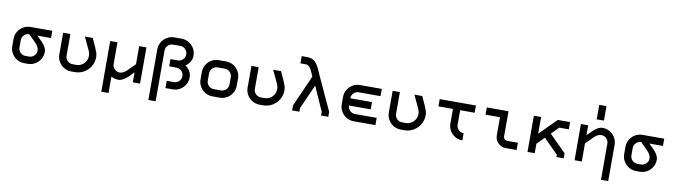

<svg xmlns="http://www.w3.org/2000/svg" viewBox="-41 -1606 9182 2611"><g transform="rotate(10 4550.0 -300.0)"><path d="M575 -400H387L450 -338Q525 -265 525 -200Q525 -145 498 -99.5Q471 -54 425.5 -27Q380 0 325 0H275Q221 0 175 -27Q129 -54 102 -100Q75 -146 75 -200V-300Q75 -355 102 -400.5Q129 -446 174.5 -473Q220 -500 275 -500H575ZM275 -100H325Q366 -100 395.5 -129.5Q425 -159 425 -200Q425 -250 375 -300L275 -400Q234 -400 204.5 -370.5Q175 -341 175 -300V-200Q175 -159 204.5 -129.5Q234 -100 275 -100Z M725 -200V-500H825V-200Q825 -159 854.5 -129.5Q884 -100 925 -100H975Q1016 -100 1050.5 -120Q1085 -140 1105 -174.5Q1125 -209 1125 -250Q1125 -277 1118 -298Q1111 -319 1101 -339Q1091 -359 1087 -368L1025 -500H1134L1188 -381Q1206 -341 1215.5 -311.5Q1225 -282 1225 -250Q1225 -182 1191.5 -124.5Q1158 -67 1100.5 -33.5Q1043 0 975 0H925Q870 0 824.5 -27Q779 -54 752 -99.5Q725 -145 725 -200Z M1575 0Q1522 0 1475 -26V200H1375V-500H1475V-200Q1475 -159 1504.5 -129.5Q1534 -100 1575 -100Q1625 -100 1675 -150L1775 -250V-500H1875V0H1775V-138L1713 -75Q1638 0 1575 0Z M2225 -700H2325Q2380 -700 2425.5 -673Q2471 -646 2498 -600.5Q2525 -555 2525 -500Q2525 -410 2440 -350Q2525 -290 2525 -200Q2525 -145 2498 -99.5Q2471 -54 2425.5 -27Q2380 0 2325 0H2225V-100H2325Q2366 -100 2395.5 -129.5Q2425 -159 2425 -200Q2425 -241 2395.5 -270.5Q2366 -300 2325 -300H2225V-400H2325Q2366 -400 2395.5 -429.5Q2425 -459 2425 -500Q2425 -541 2395.5 -570.5Q2366 -600 2325 -600H2225Q2184 -600 2154.5 -570.5Q2125 -541 2125 -500V200H2025V-500Q2025 -554 2052 -600Q2079 -646 2125 -673Q2171 -700 2225 -700Z M2975 0H2875Q2820 0 2774.5 -27Q2729 -54 2702 -99.5Q2675 -145 2675 -200V-300Q2675 -355 2702 -400.5Q2729 -446 2774.5 -473Q2820 -500 2875 -500H2975Q3029 -500 3075 -473Q3121 -446 3148 -400Q3175 -354 3175 -300V-200Q3175 -145 3148 -99.5Q3121 -54 3075.5 -27Q3030 0 2975 0ZM2875 -100H2975Q3016 -100 3045.5 -129.5Q3075 -159 3075 -200V-300Q3075 -341 3045.5 -370.5Q3016 -400 2975 -400H2875Q2834 -400 2804.5 -370.5Q2775 -341 2775 -300V-200Q2775 -159 2804.5 -129.5Q2834 -100 2875 -100Z M3325 -200V-500H3425V-200Q3425 -159 3454.5 -129.5Q3484 -100 3525 -100H3575Q3616 -100 3650.5 -120Q3685 -140 3705 -174.5Q3725 -209 3725 -250Q3725 -277 3718 -298Q3711 -319 3701 -339Q3691 -359 3687 -368L3625 -500H3734L3788 -381Q3806 -341 3815.5 -311.5Q3825 -282 3825 -250Q3825 -182 3791.5 -124.5Q3758 -67 3700.5 -33.5Q3643 0 3575 0H3525Q3470 0 3424.5 -27Q3379 -54 3352 -99.5Q3325 -145 3325 -200Z M4474 -69 4475 0H4375V-50L4225 -387L4075 -50V0H3975V-69L4166 -500Q4138 -567 4123 -593.5Q4108 -620 4095 -631Q4072 -650 4052 -650H3975V-750H4052Q4100 -750 4134 -730.5Q4168 -711 4195.5 -668Q4223 -625 4252 -550Z M4825 -500H5125V-400H4825Q4784 -400 4754.5 -370.5Q4725 -341 4725 -300H5025V-200H4725Q4725 -159 4754.5 -129.5Q4784 -100 4825 -100H5125V0H4825Q4770 0 4724.5 -27Q4679 -54 4652 -99.5Q4625 -145 4625 -200V-300Q4625 -355 4652 -400.5Q4679 -446 4724.5 -473Q4770 -500 4825 -500Z M5275 -200V-500H5375V-200Q5375 -159 5404.5 -129.5Q5434 -100 5475 -100H5525Q5566 -100 5600.5 -120Q5635 -140 5655 -174.5Q5675 -209 5675 -250Q5675 -277 5668 -298Q5661 -319 5651 -339Q5641 -359 5637 -368L5575 -500H5684L5738 -381Q5756 -341 5765.5 -311.5Q5775 -282 5775 -250Q5775 -182 5741.5 -124.5Q5708 -67 5650.5 -33.5Q5593 0 5525 0H5475Q5420 0 5374.5 -27Q5329 -54 5302 -99.5Q5275 -145 5275 -200Z M6125 -200V-400H5925V-500H6425V-400H6225V-200Q6225 -159 6254.5 -129.5Q6284 -100 6325 -100V0Q6270 0 6224.5 -27Q6179 -54 6152 -99.5Q6125 -145 6125 -200Z M6775 -400H6575V-500H6875V-150Q6875 -129 6889.5 -114.5Q6904 -100 6925 -100H7075V0H6925Q6884 0 6849.5 -20Q6815 -40 6795 -74.5Q6775 -109 6775 -150Z M7625 -31 7425 -231 7325 -131V0H7225V-500H7325V-269L7556 -500H7725V-400H7594L7494 -300L7725 -69V0H7625Z M8175 -500Q8230 -500 8275.5 -473Q8321 -446 8348 -400.5Q8375 -355 8375 -300V200H8275V-300Q8275 -341 8245.5 -370.5Q8216 -400 8175 -400Q8125 -400 8075 -350L7975 -250V0H7875V-500H7975V-363L8038 -425Q8113 -500 8175 -500ZM8175 -800V-600H8075V-800Z M9025 -400H8837L8900 -338Q8975 -265 8975 -200Q8975 -145 8948 -99.5Q8921 -54 8875.5 -27Q8830 0 8775 0H8725Q8671 0 8625 -27Q8579 -54 8552 -100Q8525 -146 8525 -200V-300Q8525 -355 8552 -400.5Q8579 -446 8624.5 -473Q8670 -500 8725 -500H9025ZM8725 -100H8775Q8816 -100 8845.5 -129.5Q8875 -159 8875 -200Q8875 -250 8825 -300L8725 -400Q8684 -400 8654.5 -370.5Q8625 -341 8625 -300V-200Q8625 -159 8654.5 -129.5Q8684 -100 8725 -100Z"/></g></svg>

Font: Monoikos Medium
Style: Regular
Weight: 500
Designer: Brian Krent
Version: Version 0.088